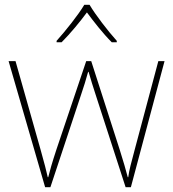

<svg xmlns="http://www.w3.org/2000/svg" viewBox="-20 -783 725 804"><path d="M355 -763H333C309 -722 254 -653 217 -612V-606H238C275 -643 316 -693 344 -731C372 -693 411 -643 448 -606H469V-612C432 -653 379 -722 355 -763ZM380 -388 506 1H528L669 -527H643L544 -156C529 -99 521 -72 517 -41H515C507 -72 497 -106 481 -157L362 -527H341L216 -156C196 -95 190 -72 182 -41H180C173 -72 167 -95 150 -156L45 -527H16L169 1H191L320 -388C331 -420 339 -446 349 -482H351C361 -446 369 -423 380 -388Z"/></svg>

Font: Noto Kufi Arabic Thin
Style: Regular
Weight: 100
Designer: Monotype Design Team, David Williams, Khaled Hosny
Foundry: Google LLC
Version: Version 2.109